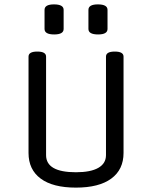

<svg xmlns="http://www.w3.org/2000/svg" viewBox="-20 -840 693 875"><path d="M543 -582V-143Q543 -67 487 -26Q431 15 326 15Q221 15 165.5 -26Q110 -67 110 -143V-582Q110 -605 150 -605Q190 -605 190 -582V-133Q190 -55 326 -55Q393 -55 428 -75Q463 -95 463 -133V-582Q463 -605 503 -605Q543 -605 543 -582ZM270 -708Q270 -683 227 -683Q183 -683 183 -708V-795Q183 -820 226 -820Q270 -820 270 -795ZM470 -708Q470 -683 427 -683Q383 -683 383 -708V-795Q383 -820 426 -820Q470 -820 470 -795Z"/></svg>

Font: Offside
Style: Regular
Weight: 400
Designer: Eduardo Rodriguez Tunni
Foundry: Eduardo Rodriguez Tunni
Version: Version 1.002; ttfautohint (v1.8.4.7-5d5b);gftools[0.9.23]